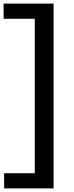

<svg xmlns="http://www.w3.org/2000/svg" viewBox="-37 -828 414 1068"><path d="M-14 220V135.5H156.5V-723.5H-17V-808H261V220Z"/></svg>

Font: Encode Sans Semi Expanded Medium
Style: Regular
Weight: 500
Width: 6
Designer: Multiple Designers
Foundry: Impallari Type
Version: Version 3.000; ttfautohint (v1.8.3) -l 8 -r 50 -G 200 -x 14 